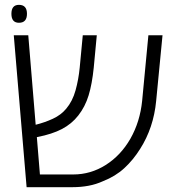

<svg xmlns="http://www.w3.org/2000/svg" viewBox="-20 -776 725 796"><path d="M90.3 0 37.1 -629.9H97.2L127.9 -258.8Q165.5 -268.1 199.2 -283.7Q232.9 -299.3 254.4 -325.2Q280.8 -356.4 293.2 -401.4Q305.7 -446.3 310.5 -496.1L323.2 -629.9H381.3L368.7 -496.1Q361.8 -427.7 347.4 -380.6Q333 -333.5 304.7 -297.4Q277.3 -262.2 236.6 -241Q195.8 -219.7 135.3 -208Q134.8 -208 134 -207.8Q133.3 -207.5 132.8 -207.5L145.5 -52.7H283.7Q356 -52.7 418.2 -92Q480.5 -131.3 520.5 -200.7Q560.5 -271 569.3 -357.9L595.2 -629.9H653.8L627.4 -357.4Q616.7 -246.1 561 -158.7Q532.7 -113.3 495.6 -79.1Q458.5 -44.9 407.2 -24.9Q378.4 -11.7 346.9 -5.9Q315.4 0 281.2 0ZM58.6 -681.6Q27.3 -681.6 27.3 -718.8Q27.3 -755.9 58.6 -755.9Q91.8 -755.9 91.8 -718.8Q91.8 -681.6 58.6 -681.6Z"/></svg>

Font: Open Sans Light
Style: Regular
Weight: 300
Designer: Monotype Design Team
Foundry: Monotype Imaging Inc.
Version: Version 3.000; ttfautohint (v1.8.4)